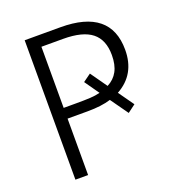

<svg xmlns="http://www.w3.org/2000/svg" viewBox="-130 -819 851 924"><g transform="rotate(-20 295.5 -357.0)"><path d="M99 -714H282Q538 -714 538 -506Q538 -380 434 -323L490 -244L450 -214L386 -304Q338 -289 267 -289H164V0H99ZM227 -344Q272 -344 300 -345.5Q328 -347 351 -353L299 -427L339 -456L399 -371Q434 -389 451.5 -421.5Q469 -454 469 -504Q469 -582 422 -619.5Q375 -657 275 -657H164V-344Z"/></g></svg>

Font: OpenSansMMV
Style: Light
Weight: 300
Foundry: Ascender Corporation
Version: Version 4.001